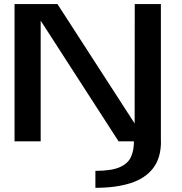

<svg xmlns="http://www.w3.org/2000/svg" viewBox="-20 -695 894 944"><path d="M449 228.5V145Q528 145 568.8 127Q609.5 109 624 76.5Q638.5 44 638.5 0H563L180 -593.5V0H51.5V-675H262.5L642 -88L642.5 -675H771V0H771.5Q771.5 82.5 732.2 132.8Q693 183 620.8 205.8Q548.5 228.5 449 228.5Z"/></svg>

Font: Anybody ExtraExpanded Medium
Style: Regular
Weight: 500
Width: 8
Designer: Tyler Finck
Foundry: Etcetera Type Company
Version: Version 1.010; ttfautohint (v1.8.3) -l 8 -r 50 -G 200 -x 14 